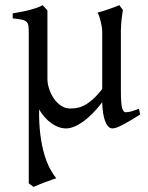

<svg xmlns="http://www.w3.org/2000/svg" viewBox="-20 -489 580 753"><path d="M529.8 -40Q515.1 -30.8 499.5 -21.2Q483.9 -11.7 469.2 -3.7Q454.6 4.4 442.1 9.5Q429.7 14.6 421.4 14.6Q411.1 14.6 403.8 6.3Q396.5 -2 391.6 -15.9Q386.7 -29.8 384 -48.3Q381.3 -66.9 380.9 -87.9Q341.3 -36.6 304.4 -11Q267.6 14.6 239.3 14.6Q210.4 14.6 182.6 -4.9Q154.8 -24.4 133.3 -59.6V-56.6Q132.8 -2.4 138.4 40.3Q144 83 153.6 115.5Q163.1 147.9 175.5 171.4Q188 194.8 200.7 210Q193.4 212.4 180.9 216.8Q168.5 221.2 155 226.3Q141.6 231.4 129.6 236.3Q117.7 241.2 111.8 244.1L92.8 230V-356.9Q92.8 -376 91.6 -386.7Q90.3 -397.5 84.2 -403.3Q78.1 -409.2 65.4 -411.9Q52.7 -414.6 29.8 -417V-436.5Q48.8 -439.9 64.7 -442.9Q80.6 -445.8 94.7 -449.5Q108.9 -453.1 121.8 -457.5Q134.8 -461.9 147.5 -468.8L149.4 -466.3Q151.9 -463.9 154.8 -460.7Q157.7 -457.5 160.9 -453.9Q164.1 -450.2 166 -447.8V-178.7Q166 -161.6 172.4 -141.6Q178.7 -121.6 190.2 -104.2Q201.7 -86.9 218.3 -75.2Q234.9 -63.5 255.4 -63.5Q268.6 -63.5 282.5 -65.9Q296.4 -68.4 311.8 -76.4Q327.1 -84.5 344.2 -99.6Q361.3 -114.7 380.9 -140.1V-365.2Q380.9 -373 379.2 -384Q377.4 -395 374.8 -405.8Q372.1 -416.5 368.9 -425.8Q365.7 -435.1 362.3 -439.5Q383.8 -445.3 406 -452.9Q428.2 -460.4 448.2 -468.8L461.9 -449.7Q460 -437 457.5 -419.2Q455.1 -401.4 454.1 -370.6V-130.9Q454.1 -85.4 458.5 -67.1Q462.9 -48.8 473.1 -48.8Q483.9 -48.8 496.3 -52.5Q508.8 -56.2 524.9 -62.5Z"/></svg>

Font: Noto Serif Devanagari
Style: Regular
Weight: 400
Designer: Monotype Design Team
Foundry: Monotype Imaging Inc.
Version: Version 1.01